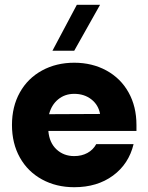

<svg xmlns="http://www.w3.org/2000/svg" viewBox="-20 -772 620 802"><path d="M290 -510Q365 -510 424.5 -477.5Q484 -445 517 -386Q550 -327 550 -250V-225H182Q186 -176 216 -148Q246 -120 290 -120Q321 -120 345 -133Q369 -146 382 -170H538Q518 -87 452 -38.5Q386 10 290 10Q215 10 155.5 -22.5Q96 -55 63 -114Q30 -173 30 -250Q30 -327 63 -386Q96 -445 155.5 -477.5Q215 -510 290 -510ZM398 -296Q391 -334 361.5 -357Q332 -380 290 -380Q251 -380 223 -357Q195 -334 185 -295ZM301 -752H398L290 -560H199Z"/></svg>

Font: Goli Bold
Style: Regular
Weight: 700
Designer: jaikishan Patel
Foundry: MagicType
Version: Version 1.000